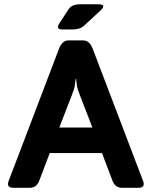

<svg xmlns="http://www.w3.org/2000/svg" viewBox="-20 -892 721 912"><path d="M275.4 -752Q242.7 -752 263.2 -783.2L306.2 -848.6Q321.3 -871.6 359.4 -871.6H445.3Q489.3 -871.6 457 -841.8L379.9 -770.5Q359.9 -752 325.7 -752ZM43.9 0Q8.8 0 21 -32.2L260.3 -660.6Q275.4 -700.2 306.2 -700.2H374.5Q405.3 -700.2 420.4 -660.6L659.7 -32.2Q671.9 0 636.7 0H559.1Q526.9 0 514.2 -33.7L464.4 -165H216.3L166.5 -33.7Q153.8 0 121.6 0ZM261.7 -286.1H418.9L358.9 -441.4Q348.1 -468.8 345.9 -481.2Q343.8 -493.7 341.3 -518.1H339.4Q336.9 -493.7 334.7 -481.2Q332.5 -468.8 321.8 -441.4Z"/></svg>

Font: Istok Web
Style: Bold
Weight: 700
Designer: Andrey V. Panov
Foundry: Andrey V. Panov
Version: Version 1.0.2g